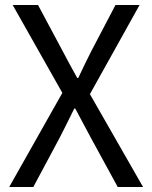

<svg xmlns="http://www.w3.org/2000/svg" viewBox="-20 -753 613 773"><path d="M114 0 220 -198C238 -234 258 -272 279 -316H283C306 -272 327 -234 346 -198L454 0H556L342 -374L542 -733H445L347 -546C329 -511 315 -481 295 -439H291C267 -481 252 -511 233 -546L133 -733H31L231 -379L17 0Z"/></svg>

Font: Kinto Sans
Style: Regular
Weight: 400
Designer: Authors: Ryoko NISHIZUKA  (kana & ideographs); Paul D. Hunt (Latin, Greek & Cyrillic); Wenlong ZHANG  (bopomofo); Sandol
Foundry: Adobe Systems Incorporated, ookami Inc.
Version: Version 0.001